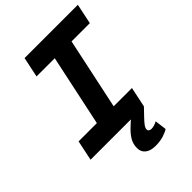

<svg xmlns="http://www.w3.org/2000/svg" viewBox="-265 -822 1150 1150"><g transform="rotate(-45 310.0 -246.5)"><path d="M17.4 0 44.4 -128.4H199.2L295.6 -581.6H141.4L168.4 -710H619.8L592.8 -581.6H438L341.6 -128.4H496.4L469.4 0ZM351.4 217.2Q310 217.2 286.6 198.8Q263.2 180.4 263.2 147.6Q263.2 112.2 281 83.3Q298.8 54.4 332.2 24.4L381 -20.4L469.4 0L424 47.4Q404 68.2 393.5 82.5Q383 96.8 383 109.4Q383 118.2 389.7 122.9Q396.4 127.6 406.4 127.6Q419.2 127.6 432.6 123.2Q446 118.8 455.8 113L465.4 187.6Q449.4 198.6 419.9 207.9Q390.4 217.2 351.4 217.2Z"/></g></svg>

Font: Geist Mono
Style: Italic
Weight: 400
Italic angle: -12°
Monospace: yes
Designer: Basement.studio, Andrés Briganti, Mateo Zaragoza
Foundry: Basement.studio, Vercel, Andrés Briganti, Guido Ferreyra, Mateo Zaragoza
Version: Version 1.500